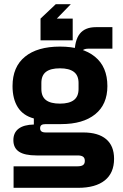

<svg xmlns="http://www.w3.org/2000/svg" viewBox="-20 -767 587 919"><path d="M45 132V29H352Q369 29 377.5 23Q386 17 386 3Q386 -11 377.5 -17Q369 -23 352 -23H155Q98 -23 71 -41Q44 -59 44 -96Q44 -132 69 -151Q94 -170 142 -171V-200Q90 -214 65 -254Q40 -294 40 -355Q40 -447 99.5 -495.5Q159 -544 267 -544Q375 -544 434.5 -495.5Q494 -447 494 -355Q494 -267 435.5 -220Q377 -173 273 -173H199Q185 -173 178.5 -168.5Q172 -164 172 -153Q172 -143 178.5 -138Q185 -133 199 -133H378Q450 -133 488 -101Q526 -69 526 -7Q526 61 481.5 96.5Q437 132 354 132ZM267 -271Q311 -271 333.5 -288Q356 -305 356 -341V-370Q356 -406 333.5 -423Q311 -440 267 -440Q222 -440 200 -423Q178 -406 178 -370V-341Q178 -305 200 -288Q222 -271 267 -271ZM337 -508Q337 -574 362 -605.5Q387 -637 439 -637H518V-534H402Q360 -534 360 -486ZM319 -747 252 -678H328V-574H174V-678L247 -747Z"/></svg>

Font: Mozilla Headline ExtraLight
Style: Regular
Weight: 200
Designer: Studio DRAMA
Foundry: Studio DRAMA
Version: Version 1.000